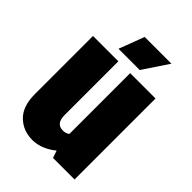

<svg xmlns="http://www.w3.org/2000/svg" viewBox="-223 -855 964 964"><g transform="rotate(45 259.5 -372.5)"><path d="M313 -39Q285 -16 253 -3Q221 10 189 10Q123 10 79 -33Q35 -76 35 -162V-575H215V-193Q215 -132 264 -132Q283 -132 299 -143V-575H479V0H326ZM222 -755H412L322 -620H171Z"/></g></svg>

Font: Protest Strike
Style: Regular
Weight: 400
Designer: Octavio Pardo
Foundry: Ashler Design
Version: Version 2.005; ttfautohint (v1.8.4.7-5d5b)